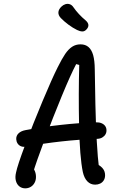

<svg xmlns="http://www.w3.org/2000/svg" viewBox="-20 -973 660 1014"><path d="M64.8 -62.3Q71.8 -98.2 113.3 -208.9Q154.8 -319.7 204.8 -439Q254.8 -558.3 284.3 -617Q307 -662.7 324.3 -688.1Q341.7 -713.5 361.1 -726.2Q380.5 -738.8 405.2 -738.8Q431.2 -738.8 447.7 -724.3Q464.2 -709.8 472.1 -681.5Q480 -653.2 480.5 -607.3Q481.2 -542.3 483.8 -421Q486.3 -311.3 491.2 -225.3Q496 -139.3 503.2 -82.5L478.7 -112.8Q506.2 -101.8 520.6 -85.9Q535 -70 535 -47.7Q535 -31.8 527.8 -20.4Q520.5 -9 508.6 -3.4Q496.7 2.2 482.5 2.2Q458.3 2.2 441.5 -15Q424.7 -32.2 417.5 -64.3Q401 -143.7 397.6 -312.2Q394.2 -480.8 398.5 -630L382.3 -634.5Q353.3 -579.5 306.3 -465.7Q259.3 -351.8 215.9 -236Q172.5 -120.2 153.2 -57L130.3 -94.7Q150.2 -94.7 160.1 -77.5Q170 -60.3 170 -38.8Q170 -20.8 162.3 -7.1Q154.7 6.7 141.8 14.2Q128.8 21.7 113.5 21.7Q95.3 21.7 82 11.1Q68.7 0.5 63.8 -18.5Q58.8 -37.5 64.8 -62.3ZM65.7 -238.2Q65 -256.2 78 -268.8Q91 -281.3 114.2 -285.7Q205.3 -302.8 301.2 -313.4Q397 -324 487.5 -327Q503.8 -327.5 516.1 -322.3Q528.3 -317.2 535.2 -307.8Q542 -298.3 542.3 -286.2Q543 -274 537.2 -263.8Q531.3 -253.5 520 -246.8Q508.7 -240.2 493.2 -239.7Q401 -236.7 304.7 -226.1Q208.3 -215.5 116.8 -198.3Q102.5 -195.8 91 -200.5Q79.5 -205.2 72.9 -215.2Q66.3 -225.3 65.7 -238.2ZM386.7 -814.8Q364 -826 341.3 -842.9Q318.7 -859.8 301.2 -877.7Q287.3 -892.5 288.4 -908.2Q289.5 -923.8 304.3 -938Q313.8 -947.3 325.7 -950.9Q337.5 -954.5 348.9 -950.5Q360.3 -946.5 368.7 -933.5Q380.3 -916.5 397.1 -898.5Q413.8 -880.5 431.3 -866.2Q445.7 -853.8 446.8 -841.5Q447.8 -829.2 436.7 -817.5Q426.8 -806.5 414.5 -806.9Q402.2 -807.3 386.7 -814.8Z"/></svg>

Font: Monaspace Radon Var
Style: Regular
Weight: 400
Designer: Riley Cran and the Lettermatic Team
Version: Version 1.000 (Monaspace Radon Var)